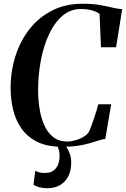

<svg xmlns="http://www.w3.org/2000/svg" viewBox="-20 -772 671 1023"><path d="M310 10Q230 10 177.2 -16.8Q124.5 -43.5 93.5 -88.5Q62.5 -133.5 49.5 -189Q36.5 -244.5 36.5 -301.5Q36.5 -393.5 62.8 -474.8Q89 -556 138.5 -618.5Q188 -681 258.8 -716.5Q329.5 -752 418 -752Q474.5 -752 512.8 -745.2Q551 -738.5 578.8 -731.5Q606.5 -724.5 631 -723.5L598.5 -520H518L510.5 -697.5Q501 -705.5 487 -711.2Q473 -717 454 -720.5Q435 -724 411 -724Q355 -724 312.5 -687.5Q270 -651 241 -588.8Q212 -526.5 197.5 -449.2Q183 -372 183 -291Q183 -245.5 190 -197.5Q197 -149.5 214.2 -108.8Q231.5 -68 262 -43Q292.5 -18 338.5 -18Q359.5 -18 383.5 -25Q407.5 -32 427.5 -44.5Q447.5 -57 456 -73.5Q460.5 -83.5 467.2 -101.8Q474 -120 481 -141.2Q488 -162.5 494.2 -182.5Q500.5 -202.5 504 -216.5H572.5L541 -32Q525.5 -30 505.5 -23.5Q485.5 -17 458.5 -9Q431.5 -1 395 4.5Q358.5 10 310 10ZM296.5 -15 315.5 -13Q332.5 5.5 346 32.8Q359.5 60 359.5 93.5Q359.5 136.5 343.8 167.2Q328 198 299.5 214.5Q271 231 232 231Q210.5 231 191 226Q171.5 221 158.5 212L168 138Q177 143 191 146.8Q205 150.5 223 149.5Q257.5 149 277.5 125Q297.5 101 297.5 58.5Q297.5 34 289.8 15.8Q282 -2.5 275 -13Z"/></svg>

Font: Merriweather 144pt SemiBold
Style: Italic
Weight: 600
Italic angle: -7.8°
Version: Version 2.101